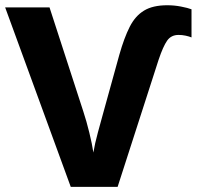

<svg xmlns="http://www.w3.org/2000/svg" viewBox="-20 -726 778 746"><path d="M673.8 -590.3Q645 -590.3 629.4 -568.1Q613.8 -545.9 596.2 -493.7L437 0H254.9L0 -697.3H172.4L303.7 -293Q316.4 -254.4 327.1 -210.4Q337.9 -166.5 342.8 -133.3Q348.1 -166.5 360.6 -212.4Q373 -258.3 383.8 -296.9L443.8 -513.7Q462.4 -579.1 483.9 -621.6Q505.4 -664.1 539.6 -684.8Q573.7 -705.6 629.9 -705.6Q657.7 -705.6 683.8 -700.4Q710 -695.3 724.1 -689.9V-580.6Q714.8 -584.5 701.4 -587.4Q688 -590.3 673.8 -590.3Z"/></svg>

Font: Lunasima
Style: Bold
Weight: 700
Designer: The DocRepair Project, Monotype Design Team
Foundry: Google
Version: Version 2.009